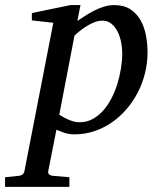

<svg xmlns="http://www.w3.org/2000/svg" viewBox="-116 -514 630 752"><path d="M362.8 -305.2Q362.8 -327.1 358.2 -349.9Q353.5 -372.6 344 -391.1Q334.5 -409.7 319.8 -421.4Q305.2 -433.1 285.2 -433.1Q267.1 -433.1 249 -425Q231 -417 216.1 -407Q201.2 -397 190.4 -387.5Q179.7 -377.9 175.8 -375L116.2 -64.9Q120.6 -62.5 128.7 -57.4Q136.7 -52.2 147.5 -47.4Q158.2 -42.5 170.4 -38.8Q182.6 -35.2 195.8 -35.2Q223.1 -35.2 246.1 -47.4Q269 -59.6 287.6 -80.3Q306.2 -101.1 320.3 -128.4Q334.5 -155.8 343.8 -185.8Q353 -215.8 357.9 -246.6Q362.8 -277.3 362.8 -305.2ZM461.9 -309.1Q461.9 -268.1 452.1 -228.3Q442.4 -188.5 424.1 -152.8Q405.8 -117.2 379.9 -86.9Q354 -56.6 322.3 -34.7Q290.5 -12.7 253.4 -0.2Q216.3 12.2 175.8 12.2Q153.3 12.2 135.3 5.9Q117.2 -0.5 105 -5.9L73.2 154.8Q71.3 163.1 75.4 168.2Q79.6 173.3 92.8 174.8L155.8 180.2V217.8H-96.2V180.2L-43.9 174.8Q-22.9 173.3 -20 154.8L92.8 -424.8L8.8 -434.1V-462.9L160.2 -494.1H199.2L187 -432.1Q199.7 -440.4 216.1 -451.2Q232.4 -461.9 251 -471.4Q269.5 -481 289.8 -487.5Q310.1 -494.1 331.1 -494.1Q369.1 -494.1 394.3 -477.8Q419.4 -461.4 434.3 -435.1Q449.2 -408.7 455.6 -375.5Q461.9 -342.3 461.9 -309.1Z"/></svg>

Font: Charis SIL Afr
Style: Italic
Weight: 400
Italic angle: -11°
Foundry: SIL International
Version: Version 5.000